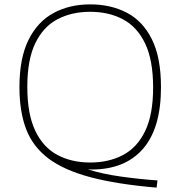

<svg xmlns="http://www.w3.org/2000/svg" viewBox="-20 -769 826 879"><path d="M697 90Q515 74.5 393.8 42.2Q272.5 10 201.2 -44Q130 -98 99.5 -178.2Q69 -258.5 69 -370Q69 -503 110.8 -586.8Q152.5 -670.5 225.8 -709.8Q299 -749 393 -749Q487 -749 560.2 -711Q633.5 -673 675.2 -589.5Q717 -506 717 -370Q717 -182.5 634.8 -87.8Q552.5 7 399.5 7Q391 7 382 6.5Q448.5 27.5 534.8 39.5Q621 51.5 701 57ZM393 -25Q478 -25 543 -59.2Q608 -93.5 644.5 -169Q681 -244.5 681 -368Q681 -493.5 644.5 -569.8Q608 -646 543 -680.5Q478 -715 393 -715Q308 -715 243 -680.8Q178 -646.5 141.5 -571Q105 -495.5 105 -372Q105 -246.5 141.5 -170.2Q178 -94 243 -59.5Q308 -25 393 -25Z"/></svg>

Font: Encode Sans Expanded Expanded Thin
Style: Regular
Weight: 100
Width: 7
Designer: Multiple Designers
Foundry: Impallari Type
Version: Version 3.000; ttfautohint (v1.8.3) -l 8 -r 50 -G 200 -x 14 